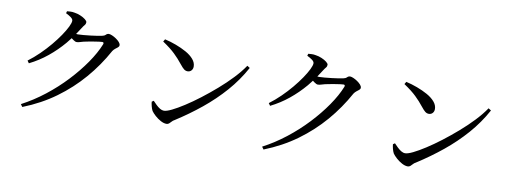

<svg xmlns="http://www.w3.org/2000/svg" viewBox="-65 -1139 4109 1552"><g transform="rotate(10 1990.0 -363.5)"><path d="M144 29Q241 -22 330.5 -92Q420 -162 495.5 -242.5Q571 -323 628 -405.5Q685 -488 715 -563Q718 -572 715 -576Q712 -580 705 -580Q697 -580 678 -577.5Q659 -575 635.5 -571Q612 -567 590.5 -563Q569 -559 556 -556Q540 -552 526 -547.5Q512 -543 500 -543Q489 -543 472 -555Q464 -560 456 -567Q440 -545 422 -524Q365 -457 297 -401.5Q229 -346 150 -307L136 -327Q183 -362 227.5 -405.5Q272 -449 309.5 -494Q347 -539 375.5 -581Q404 -623 420 -656Q436 -689 436 -706Q436 -720 418.5 -733Q401 -746 376 -758L381 -775Q394 -776 409.5 -777Q425 -778 444 -774Q467 -771 492 -760.5Q517 -750 533.5 -737Q550 -724 550 -714Q550 -700 541.5 -690.5Q533 -681 521 -662Q504 -634 485 -607Q493 -606 500 -606Q516 -606 544 -608.5Q572 -611 602.5 -614.5Q633 -618 657.5 -622Q682 -626 692 -628Q713 -632 723 -642.5Q733 -653 747 -653Q757 -653 773.5 -646Q790 -639 807 -627.5Q824 -616 835.5 -603Q847 -590 847 -578Q847 -567 837.5 -559.5Q828 -552 817 -543.5Q806 -535 797 -522Q728 -396 635 -288Q542 -180 424 -94Q306 -8 159 50Z M1330 -18Q1308 -18 1282 -32Q1256 -46 1234.5 -65.5Q1213 -85 1202 -101Q1194 -116 1188.5 -137.5Q1183 -159 1182 -174L1197 -184Q1211 -169 1226.5 -154Q1242 -139 1258.5 -129Q1275 -119 1291 -119Q1313 -119 1355 -139.5Q1397 -160 1453 -196Q1509 -232 1570.5 -279Q1632 -326 1693 -379Q1754 -432 1806 -487Q1858 -542 1893 -594L1915 -580Q1856 -472 1775.5 -380.5Q1695 -289 1597.5 -209.5Q1500 -130 1389 -59Q1377 -53 1368.5 -43Q1360 -33 1351 -25.5Q1342 -18 1330 -18ZM1424 -466Q1408 -466 1394.5 -476.5Q1381 -487 1362 -511Q1344 -534 1327 -552.5Q1310 -571 1291.5 -589Q1273 -607 1248 -626.5Q1223 -646 1189 -669L1201 -689Q1246 -679 1293 -661.5Q1340 -644 1379.5 -622Q1419 -600 1443 -572Q1467 -544 1467 -512Q1467 -492 1455 -479Q1443 -466 1424 -466Z M2124 29Q2221 -22 2310.5 -92Q2400 -162 2475.5 -242.5Q2551 -323 2608 -405.5Q2665 -488 2695 -563Q2698 -572 2695 -576Q2692 -580 2685 -580Q2677 -580 2658 -577.5Q2639 -575 2615.5 -571Q2592 -567 2570.5 -563Q2549 -559 2536 -556Q2520 -552 2506 -547.5Q2492 -543 2480 -543Q2469 -543 2452 -555Q2444 -560 2436 -567Q2420 -545 2402 -524Q2345 -457 2277 -401.5Q2209 -346 2130 -307L2116 -327Q2163 -362 2207.5 -405.5Q2252 -449 2289.5 -494Q2327 -539 2355.5 -581Q2384 -623 2400 -656Q2416 -689 2416 -706Q2416 -720 2398.5 -733Q2381 -746 2356 -758L2361 -775Q2374 -776 2389.5 -777Q2405 -778 2424 -774Q2447 -771 2472 -760.5Q2497 -750 2513.5 -737Q2530 -724 2530 -714Q2530 -700 2521.5 -690.5Q2513 -681 2501 -662Q2484 -634 2465 -607Q2473 -606 2480 -606Q2496 -606 2524 -608.5Q2552 -611 2582.5 -614.5Q2613 -618 2637.5 -622Q2662 -626 2672 -628Q2693 -632 2703 -642.5Q2713 -653 2727 -653Q2737 -653 2753.5 -646Q2770 -639 2787 -627.5Q2804 -616 2815.5 -603Q2827 -590 2827 -578Q2827 -567 2817.5 -559.5Q2808 -552 2797 -543.5Q2786 -535 2777 -522Q2708 -396 2615 -288Q2522 -180 2404 -94Q2286 -8 2139 50Z M3310 -18Q3288 -18 3262 -32Q3236 -46 3214.5 -65.5Q3193 -85 3182 -101Q3174 -116 3168.5 -137.5Q3163 -159 3162 -174L3177 -184Q3191 -169 3206.5 -154Q3222 -139 3238.5 -129Q3255 -119 3271 -119Q3293 -119 3335 -139.5Q3377 -160 3433 -196Q3489 -232 3550.5 -279Q3612 -326 3673 -379Q3734 -432 3786 -487Q3838 -542 3873 -594L3895 -580Q3836 -472 3755.5 -380.5Q3675 -289 3577.5 -209.5Q3480 -130 3369 -59Q3357 -53 3348.5 -43Q3340 -33 3331 -25.5Q3322 -18 3310 -18ZM3404 -466Q3388 -466 3374.5 -476.5Q3361 -487 3342 -511Q3324 -534 3307 -552.5Q3290 -571 3271.5 -589Q3253 -607 3228 -626.5Q3203 -646 3169 -669L3181 -689Q3226 -679 3273 -661.5Q3320 -644 3359.5 -622Q3399 -600 3423 -572Q3447 -544 3447 -512Q3447 -492 3435 -479Q3423 -466 3404 -466Z"/></g></svg>

Font: Noto Serif HK ExtraLight Medium
Style: Regular
Weight: 500
Version: Version 2.002-H1;hotconv 1.1.0;makeotfexe 2.6.0